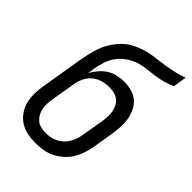

<svg xmlns="http://www.w3.org/2000/svg" viewBox="-218 -831 936 936"><g transform="rotate(45 250.0 -363.5)"><path d="M204 8Q175 8 147.5 2.5Q120 -3 98 -17Q76 -31 60 -53Q44 -75 37 -101Q30 -127 30 -155.5Q30 -184 35 -213L70 -425Q75 -453 81 -481Q87 -509 97.5 -536.5Q108 -564 125 -589.5Q142 -615 164 -635.5Q186 -656 213.5 -669Q241 -682 269.5 -689.5Q298 -697 326.5 -700Q355 -703 383.5 -707.5Q412 -712 440.5 -718.5Q469 -725 496 -735L485 -665Q459 -654 433 -647Q407 -640 380.5 -636.5Q354 -633 327.5 -630Q301 -627 275 -618Q249 -609 225.5 -591.5Q202 -574 186 -551Q170 -528 162 -502Q154 -476 149 -450Q148 -441 147 -432.5Q146 -424 144 -415Q156 -436 172 -455Q188 -474 208.5 -487Q229 -500 252 -505Q275 -510 298 -510Q324 -510 349.5 -503.5Q375 -497 393.5 -481Q412 -465 423 -442.5Q434 -420 438.5 -394.5Q443 -369 441.5 -342.5Q440 -316 436 -290L417 -174Q412 -149 403.5 -125Q395 -101 381 -79Q367 -57 346 -39.5Q325 -22 302 -11Q279 0 253.5 4Q228 8 204 8ZM204 -62Q220 -62 236.5 -65Q253 -68 268.5 -76Q284 -84 296.5 -96Q309 -108 317.5 -122.5Q326 -137 331.5 -153Q337 -169 339 -185L359 -301Q361 -318 362 -335Q363 -352 359.5 -368.5Q356 -385 348.5 -399Q341 -413 328.5 -422.5Q316 -432 300 -436Q284 -440 267 -440Q244 -440 220 -433.5Q196 -427 177 -411Q158 -395 147 -372Q136 -349 133 -326L112 -201Q109 -184 108.5 -167Q108 -150 111 -134Q114 -118 122 -104Q130 -90 142 -80Q154 -70 170.5 -66Q187 -62 204 -62Z"/></g></svg>

Font: Iosevka Term Curly
Style: Italic
Weight: 400
Italic angle: -9°
Designer: Belleve Invis
Foundry: Belleve Invis
Version: Version 32.3.0